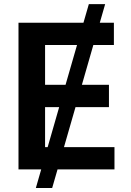

<svg xmlns="http://www.w3.org/2000/svg" viewBox="-20 -840 648 952"><path d="M501.4 -819.6 474.8 -727.3H544.7V-616.8H442.8L386 -419.4H520.2V-308.9H354.4L297.2 -110.4H547.6V0H265.3L238.6 92.3H157.7L184.3 0H71.7V-727.3H393.8L420.5 -819.6ZM361.9 -616.8H203.5V-419.4H305ZM273.4 -308.9H203.5V-110.4H216.3Z"/></svg>

Font: Inter Zeller Semi Bold
Style: Regular
Weight: 600
Designer: Rasmus Andersson; Joe Bland
Foundry: zeller
Version: Version 3.015;git-dec3a8cb1